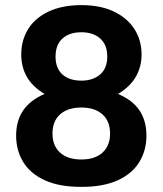

<svg xmlns="http://www.w3.org/2000/svg" viewBox="-20 -718 636 750"><path d="M298 12Q211 12 154.5 -14Q98 -40 70.5 -85.5Q43 -131 43 -188Q43 -246 70.5 -286.5Q98 -327 154 -351Q106 -380 84.5 -418.5Q63 -457 63 -505Q63 -561 90 -604.5Q117 -648 170 -673Q223 -698 298 -698Q372 -698 424.5 -673Q477 -648 505 -604.5Q533 -561 533 -505Q533 -457 510.5 -418Q488 -379 441 -351Q498 -327 525 -286.5Q552 -246 552 -188Q552 -131 524.5 -85.5Q497 -40 440.5 -14Q384 12 298 12ZM298 -95Q351 -95 380.5 -122Q410 -149 410 -196Q410 -245 380 -271.5Q350 -298 298 -298Q245 -298 215 -271.5Q185 -245 185 -196Q185 -149 214.5 -122Q244 -95 298 -95ZM298 -403Q343 -403 371 -427Q399 -451 399 -497Q399 -543 371.5 -567.5Q344 -592 298 -592Q251 -592 224 -567.5Q197 -543 197 -497Q197 -451 224 -427Q251 -403 298 -403Z"/></svg>

Font: Archivo SemiBold
Style: Bold
Weight: 700
Version: Version 2.001